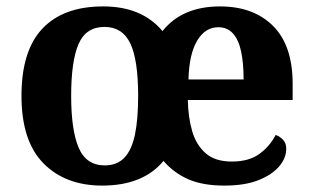

<svg xmlns="http://www.w3.org/2000/svg" viewBox="-20 -569 976 599"><path d="M299 10Q184 10 115.5 -59.5Q47 -129 47 -270Q47 -411 112.5 -480Q178 -549 302 -549Q362 -549 408 -530Q454 -511 487 -472Q518 -511 563 -530Q608 -549 666 -549Q771 -549 832 -488Q893 -427 893 -308V-257H566Q567 -203 579.5 -160Q592 -117 621.5 -91Q651 -65 703 -65Q757 -65 789.5 -89Q822 -113 840 -148Q854 -143 863.5 -132.5Q873 -122 873 -105Q873 -76 851 -50Q829 -24 786.5 -7Q744 10 680 10Q613 10 568 -9.5Q523 -29 490 -67Q459 -29 411 -9.5Q363 10 299 10ZM307 -53Q345 -53 368 -77Q391 -101 401 -149Q411 -197 411 -270Q411 -382 386.5 -433.5Q362 -485 306 -485Q248 -485 225 -431.5Q202 -378 202 -270Q202 -163 225.5 -108Q249 -53 307 -53ZM740 -321Q740 -373 732 -409.5Q724 -446 706.5 -465Q689 -484 661 -484Q620 -484 595 -442Q570 -400 568 -321Z"/></svg>

Font: Noto Serif Khmer
Style: Bold
Weight: 700
Version: Version 2.003